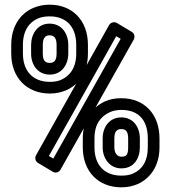

<svg xmlns="http://www.w3.org/2000/svg" viewBox="-20 -766 728 821"><path d="M306 -574V-537C306 -476 278 -441 242 -425C229 -419 213 -416 193 -416C120 -416 78 -463 78 -537V-574C78 -635 105 -671 142 -687C156 -693 173 -696 192 -696C266 -696 306 -649 306 -574ZM193 -366C219 -366 242 -371 263 -380C318 -404 356 -459 356 -537V-574C356 -678 290 -746 192 -746C167 -746 143 -741 122 -732C66 -708 28 -652 28 -574V-537C28 -434 95 -366 193 -366ZM192 -665C140 -665 113 -620 113 -574V-537C113 -489 141 -447 193 -447C245 -447 272 -491 272 -537V-574C272 -621 245 -665 192 -665ZM192 -615C210 -615 222 -605 222 -574V-537C222 -507 211 -497 193 -497C174 -497 163 -506 163 -537V-574C163 -605 175 -615 192 -615ZM384 -136V-174C384 -236 411 -268 449 -286C462 -292 479 -296 499 -296C570 -296 612 -255 612 -174V-136C612 -75 586 -40 549 -24C536 -18 519 -15 499 -15C425 -15 384 -62 384 -136ZM499 35C525 35 548 30 569 21C624 -4 662 -58 662 -136V-174C662 -278 597 -346 499 -346C473 -346 449 -342 428 -332C374 -307 334 -254 334 -174V-136C334 -32 401 35 499 35ZM499 -264C447 -264 419 -222 419 -174V-136C419 -89 449 -46 499 -46C553 -46 578 -89 578 -136V-174C578 -221 551 -264 499 -264ZM499 -214C517 -214 528 -205 528 -174V-136C528 -102 519 -96 499 -96C483 -96 469 -109 469 -136V-174C469 -205 480 -214 499 -214ZM208 -88 189 -99 477 -611 496 -600ZM205 -32C218 -24 232 -29 239 -41L552 -597C558 -609 555 -623 543 -630L481 -667C468 -675 453 -670 446 -658L134 -102C128 -90 131 -76 143 -69Z"/></svg>

Font: Asimov
Style: NarOu
Weight: 500
Designer: Google
Version: Version 2.000980; 2014